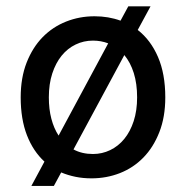

<svg xmlns="http://www.w3.org/2000/svg" viewBox="-20 -560 597 616"><path d="M136.7 -247.6Q136.7 -209.5 144.8 -179Q152.8 -148.4 168 -125L327.1 -420.9Q304.2 -429.7 278.3 -429.7Q248.5 -429.7 222.7 -417.2Q196.8 -404.8 177.7 -381.3Q158.7 -357.9 147.7 -324.2Q136.7 -290.5 136.7 -247.6ZM419.9 -247.6Q419.9 -291.5 409.2 -325.7Q398.4 -359.9 378.9 -383.3L215.8 -80.6Q242.7 -65.9 278.3 -65.9Q307.6 -65.9 333.5 -78.4Q359.4 -90.8 378.7 -114.3Q397.9 -137.7 408.9 -171.4Q419.9 -205.1 419.9 -247.6ZM462.9 -539.6 421.9 -463.9Q463.4 -431.6 486.8 -377.4Q510.3 -323.2 510.3 -247.6Q510.3 -184.6 491.2 -136Q472.2 -87.4 439.9 -54.4Q407.7 -21.5 364.7 -4.6Q321.8 12.2 273.4 12.2Q246.6 12.2 222.4 7.3Q198.2 2.4 176.3 -6.8L152.8 36.6H80.6L122.6 -41.5Q86.4 -74.7 66.4 -126.2Q46.4 -177.7 46.4 -247.6Q46.4 -310.5 65.4 -359.1Q84.5 -407.7 116.7 -440.7Q148.9 -473.6 191.9 -490.7Q234.9 -507.8 283.2 -507.8Q328.1 -507.8 366.7 -493.7L391.6 -539.6Z"/></svg>

Font: Andika Afr
Style: Regular
Weight: 400
Designer: Victor Gaultney, Annie Olsen, Julie Remington, Don Collingsworth, Eric Hays, Becca Hirsbrunner
Foundry: SIL International
Version: Version 5.000